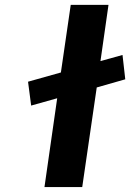

<svg xmlns="http://www.w3.org/2000/svg" viewBox="-20 -762 530 782"><path d="M94.2 -429.2 228 -466.8 268.1 -742.2H421.9L389.2 -513.2L479 -538.1L490.2 -439L374 -405.8L314.9 0H161.1L212.9 -361.8L106.9 -332Z"/></svg>

Font: Trueno SemiBold
Style: Italic
Weight: 600
Designer: Julieta Ulanovsky
Foundry: Julieta Ulanovsky
Version: Version 3.001b | FøM Fix